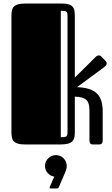

<svg xmlns="http://www.w3.org/2000/svg" viewBox="-20 -820 634 1090"><path d="M44.9 -731.9Q44.9 -748.5 47.9 -761.5Q50.8 -774.4 59.1 -782.7Q67.4 -791 82 -795.4Q96.7 -799.8 120.1 -799.8H334Q356.4 -799.8 370.1 -795.4Q383.8 -791 391.6 -782.7Q399.4 -774.4 402.1 -761.5Q404.8 -748.5 404.8 -731.9V-379.4L522 -495.6Q527.3 -501 532.2 -503.2Q537.1 -505.4 541 -505.4Q549.8 -505.4 556.2 -498L580.6 -472.7Q585.9 -466.3 585.9 -460.4Q585.9 -455.1 582.3 -449.7Q578.6 -444.3 570.3 -438L417.5 -325.2Q458 -323.7 485.8 -314.7Q513.7 -305.7 530.8 -288.6Q547.9 -271.5 555.4 -246.1Q563 -220.7 563 -187V-22.9Q563 -14.6 560.8 -10Q558.6 -5.4 555.4 -3.2Q552.2 -1 547.9 -0.5Q543.5 0 539.1 0H507.8Q495.1 0 491.5 -7.3Q487.8 -14.6 487.8 -22.9V-191.9Q487.8 -214.4 483.6 -229.2Q479.5 -244.1 469.7 -253.2Q460 -262.2 444.1 -266.4Q428.2 -270.5 404.8 -271.5V-66.9Q404.8 -50.3 401.6 -37.8Q398.4 -25.4 389.6 -16.8Q380.9 -8.3 365.2 -4.2Q349.6 0 325.2 0H120.1Q96.7 0 82 -4.4Q67.4 -8.8 59.1 -17.1Q50.8 -25.4 47.9 -38.1Q44.9 -50.8 44.9 -67.9ZM363.3 -727.5Q363.3 -738.3 361.8 -744.6Q360.4 -751 356 -754.2Q351.6 -757.3 344.2 -758.1Q336.9 -758.8 325.2 -758.8V-41Q336.9 -41 344.2 -41.7Q351.6 -42.5 356 -45.7Q360.4 -48.8 361.8 -54.9Q363.3 -61 363.3 -72.3ZM235.4 122.1Q235.4 109.4 240.2 98.1Q245.1 86.9 253.7 78.6Q262.2 70.3 273.4 65.4Q284.7 60.5 297.4 60.5Q310.1 60.5 321.3 65.4Q332.5 70.3 340.8 78.6Q349.1 86.9 354 98.1Q358.9 109.4 358.9 122.1Q358.9 130.4 356.7 139.2Q354.5 147.9 351.6 154.8L316.4 236.8Q313.5 243.7 311.3 246.8Q309.1 250 301.3 250H269Q261.2 250 261.2 244.6Q261.2 243.2 263.7 238.3L288.1 182.6Q277.3 181.2 267.8 175.8Q258.3 170.4 251 162.4Q243.7 154.3 239.5 144Q235.4 133.8 235.4 122.1Z"/></svg>

Font: Fascinate Inline
Style: Regular
Weight: 900
Designer: Astigmatic (AOETI)
Foundry: Astigmatic (AOETI)
Version: Version 1.000